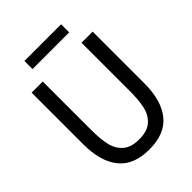

<svg xmlns="http://www.w3.org/2000/svg" viewBox="-247 -978 1110 1110"><g transform="rotate(-45 308.5 -422.5)"><path d="M59 -277V-700H150V-303Q150 -230 161.5 -180Q173 -130 208 -99.5Q243 -69 308 -69Q374 -69 409 -99.5Q444 -130 455.5 -180Q467 -230 467 -303V-700H558V-277Q558 -137 497 -61.5Q436 14 308 14Q181 14 120 -62Q59 -138 59 -277ZM159 -859H459V-793H159Z"/></g></svg>

Font: Cabin Condensed
Style: Regular
Weight: 400
Width: 3
Version: Version 2.001